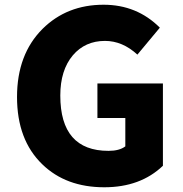

<svg xmlns="http://www.w3.org/2000/svg" viewBox="-20 -778 773 812"><path d="M159 -83Q52 -186 52 -368Q52 -548 160 -656Q263 -758 418 -758Q559 -758 656 -661L561 -547Q498 -605 424 -605Q340 -605 288 -544Q235 -481 235 -374Q235 -140 439 -140Q485 -140 510 -159V-279H392V-425H669V-77Q574 14 421 14Q259 14 159 -83Z"/></svg>

Font: KaiGen Gothic SC Heavy
Style: Bold
Weight: 900
Designer: Ryoko NISHIZUKA Ë•øÂ°öÊ∂ºÂ≠ê (kana & ideographs); Paul D. Hunt (Latin, Greek & Cyrillic); Wenlong ZHANG Âº†ÊñáÈæô (bopom
Version: Version 1.001 October 10, 2014